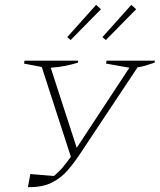

<svg xmlns="http://www.w3.org/2000/svg" viewBox="-20 -766 658 791"><path d="M95 5 105 -49 202 -41Q222 -57 238 -76Q254 -95 272 -120L152 -490L79 -504L81 -516H302L301 -508Q276 -500 248 -494.5Q220 -489 189 -487L296 -157L513 -487L417 -504L419 -516H618L617 -508Q597 -501 580.5 -496Q564 -491 547 -489L309 -131Q286 -96 259 -64.5Q232 -33 193 -13.5Q154 6 95 5ZM376 -746 396 -728 271 -601 257 -613ZM521 -746 541 -728 416 -601 402 -613Z"/></svg>

Font: Piazzolla SC Thin
Style: Italic
Weight: 100
Italic angle: -11.3°
Designer: Juan Pablo del Peral
Foundry: Huerta Tipografica
Version: Version 1.330